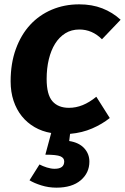

<svg xmlns="http://www.w3.org/2000/svg" viewBox="-20 -602 576 885"><path d="M232 176Q276 176 276 142Q276 126 258.5 118.5Q241 111 189 111L216 11Q174 4 139.5 -16Q105 -36 80.5 -66.5Q56 -97 42.5 -137.5Q29 -178 29 -227Q29 -310 53 -376Q77 -442 119 -487.5Q161 -533 219 -557.5Q277 -582 345 -582Q404 -582 451.5 -563.5Q499 -545 536 -511L450 -421Q405 -466 346 -466Q309 -466 281 -448.5Q253 -431 234 -400.5Q215 -370 205 -328.5Q195 -287 195 -238Q195 -166 221.5 -135.5Q248 -105 298 -105Q330 -105 361 -117.5Q392 -130 424 -156L486 -58Q451 -30 405 -10Q359 10 303 15L299 48Q344 55 368 81Q392 107 392 143Q392 195 352 229Q312 263 240 263Q204 263 170.5 252.5Q137 242 116 229L162 156Q177 164 196 170Q215 176 232 176Z"/></svg>

Font: Qjlgwqiwhsfqbnnlvksmvfsycuq
Style: Regular
Weight: 700
Italic angle: -8°
Designer: Carrois Corporate & Edenspiekermann
Foundry: Carrois Corporate GbR & Edenspiekermann AG
Version: Version 2.001